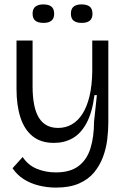

<svg xmlns="http://www.w3.org/2000/svg" viewBox="-20 -697 570 872"><path d="M234 155Q194 155 156 145.5Q118 136 87.5 116.5Q57 97 37 67L83 16Q107 53 147 69.5Q187 86 234 86Q299 86 337 57Q375 28 391 -24Q407 -76 407 -143L420 -265H409Q399 -186 373 -138Q347 -90 309.5 -69Q272 -48 225 -48Q166 -48 128.5 -78Q91 -108 73 -163Q55 -218 55 -293V-513H128V-305Q128 -209 156.5 -162.5Q185 -116 244 -116Q278 -116 306 -132Q334 -148 354.5 -180Q375 -212 386.5 -260Q398 -308 399 -372V-513H472V-142Q472 -105 467 -63.5Q462 -22 447.5 16.5Q433 55 407 86.5Q381 118 338.5 136.5Q296 155 234 155ZM351 -593Q327 -593 314.5 -603Q302 -613 302 -635Q302 -657 314.5 -667Q327 -677 350 -677Q375 -677 387.5 -667Q400 -657 400 -634Q400 -613 387.5 -603Q375 -593 351 -593ZM178 -593Q153 -593 140.5 -603Q128 -613 128 -635Q128 -657 141 -667Q154 -677 177 -677Q201 -677 213.5 -667Q226 -657 226 -634Q226 -613 213.5 -603Q201 -593 178 -593Z"/></svg>

Font: Bricolage Grotesque 72pt Light
Style: Regular
Weight: 300
Designer: Mathieu Triay
Foundry: Atelier Triay
Version: Version 1.001;gftools[0.9.33.dev8+g029e19f]